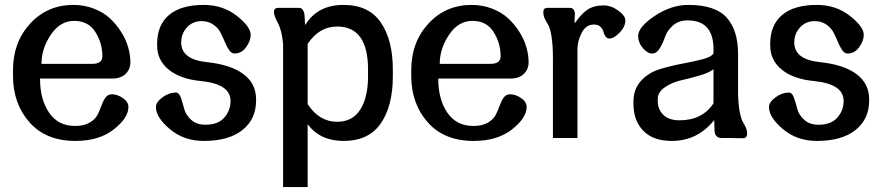

<svg xmlns="http://www.w3.org/2000/svg" viewBox="-20 -562 3609 782"><path d="M143 -242Q143 -157 180 -103Q217 -49 286 -49Q322 -49 345 -62.5Q368 -76 377.5 -95Q387 -114 393.5 -132.5Q400 -151 409.5 -164.5Q419 -178 436 -178Q458 -178 480.5 -162.5Q503 -147 503 -126Q503 -82 443.5 -35Q384 12 287 12Q167 12 100 -64Q33 -140 33 -253V-277Q33 -390 103 -466Q173 -542 279 -542Q323 -542 362 -527Q401 -512 427.5 -487.5Q454 -463 473.5 -432Q493 -401 502 -369.5Q511 -338 511 -308Q511 -280 491.5 -261Q472 -242 437 -242ZM149 -302H356Q397 -302 397 -333Q397 -386 368.5 -431.5Q340 -477 282 -477Q225 -477 187 -420.5Q149 -364 149 -302Z M919 -151Q919 -220 798 -232Q714 -240 667 -278.5Q620 -317 620 -376V-383Q620 -460 668.5 -501Q717 -542 810 -542Q888 -542 944.5 -497.5Q1001 -453 1001 -420Q1001 -396 982.5 -370Q964 -344 935 -344Q923 -344 913.5 -357.5Q904 -371 896 -390.5Q888 -410 878 -429.5Q868 -449 848 -462.5Q828 -476 801 -476Q765 -476 741.5 -450.5Q718 -425 718 -389Q718 -320 822 -309Q919 -299 971 -260.5Q1023 -222 1023 -158V-152Q1023 -77 967.5 -32.5Q912 12 810 12Q729 12 672 -36Q615 -84 615 -126Q615 -146 641.5 -165.5Q668 -185 697 -185Q709 -185 716.5 -164.5Q724 -144 730 -119.5Q736 -95 758 -74.5Q780 -54 817 -54Q868 -54 893.5 -83Q919 -112 919 -151Z M1379 -542Q1482 -542 1531 -470.5Q1580 -399 1580 -279V-251Q1580 -131 1531 -59.5Q1482 12 1379 12Q1284 12 1233 -56V200H1133V-383Q1128 -438 1112 -468Q1096 -498 1096 -511Q1096 -518 1097.5 -522.5Q1099 -527 1104.5 -528.5Q1110 -530 1111 -530Q1112 -530 1120 -530H1198Q1208 -530 1213.5 -521.5Q1219 -513 1220 -504Q1221 -495 1221.5 -480Q1222 -465 1223 -460Q1273 -542 1379 -542ZM1479 -251V-279Q1479 -454 1353 -454Q1280 -454 1233 -383V-138Q1280 -66 1353 -66Q1416 -66 1447.5 -116Q1479 -166 1479 -251Z M1765 -242Q1765 -157 1802 -103Q1839 -49 1908 -49Q1944 -49 1967 -62.5Q1990 -76 1999.5 -95Q2009 -114 2015.5 -132.5Q2022 -151 2031.5 -164.5Q2041 -178 2058 -178Q2080 -178 2102.5 -162.5Q2125 -147 2125 -126Q2125 -82 2065.5 -35Q2006 12 1909 12Q1789 12 1722 -64Q1655 -140 1655 -253V-277Q1655 -390 1725 -466Q1795 -542 1901 -542Q1945 -542 1984 -527Q2023 -512 2049.5 -487.5Q2076 -463 2095.5 -432Q2115 -401 2124 -369.5Q2133 -338 2133 -308Q2133 -280 2113.5 -261Q2094 -242 2059 -242ZM1771 -302H1978Q2019 -302 2019 -333Q2019 -386 1990.5 -431.5Q1962 -477 1904 -477Q1847 -477 1809 -420.5Q1771 -364 1771 -302Z M2439 -540Q2469 -540 2498 -519Q2527 -498 2527 -479Q2527 -453 2503.5 -429Q2480 -405 2462 -405Q2452 -405 2446 -414Q2440 -423 2437.5 -433.5Q2435 -444 2425.5 -453Q2416 -462 2399 -462Q2366 -462 2349 -428Q2332 -394 2332 -363V0H2232V-326Q2232 -380 2226 -415Q2220 -450 2212.5 -461.5Q2205 -473 2199 -485.5Q2193 -498 2193 -511Q2193 -518 2194.5 -522.5Q2196 -527 2201.5 -528.5Q2207 -530 2208 -530Q2209 -530 2217 -530H2301Q2314 -530 2318.5 -519Q2323 -508 2321 -494Q2319 -480 2321 -467Q2346 -504 2372 -522Q2398 -540 2439 -540Z M2986 -182Q2987 -136 2993 -106Q2999 -76 3005.5 -65.5Q3012 -55 3017.5 -43Q3023 -31 3023 -18Q3023 -8 3018 -3.5Q3013 1 3010 1Q3007 1 2998 1L2947 0H2919Q2905 0 2898 -8Q2891 -16 2890.5 -27.5Q2890 -39 2889.5 -51.5Q2889 -64 2889 -73Q2821 12 2716 12Q2640 12 2600 -29.5Q2560 -71 2560 -138V-148Q2560 -199 2590.5 -232.5Q2621 -266 2666.5 -280Q2712 -294 2758 -302.5Q2804 -311 2841 -320.5Q2878 -330 2886 -345V-362Q2886 -479 2780 -479Q2744 -479 2720.5 -458Q2697 -437 2688.5 -411.5Q2680 -386 2667 -365Q2654 -344 2636 -344Q2617 -344 2598 -366.5Q2579 -389 2579 -415Q2579 -452 2646.5 -497Q2714 -542 2783 -542Q2893 -542 2939.5 -490.5Q2986 -439 2986 -343ZM2886 -141V-280Q2871 -267 2831 -255Q2791 -243 2754.5 -235Q2718 -227 2688.5 -207Q2659 -187 2659 -158V-150Q2659 -117 2681.5 -94.5Q2704 -72 2748 -72Q2840 -72 2886 -141Z M3416 -151Q3416 -220 3295 -232Q3211 -240 3164 -278.5Q3117 -317 3117 -376V-383Q3117 -460 3165.5 -501Q3214 -542 3307 -542Q3385 -542 3441.5 -497.5Q3498 -453 3498 -420Q3498 -396 3479.5 -370Q3461 -344 3432 -344Q3420 -344 3410.5 -357.5Q3401 -371 3393 -390.5Q3385 -410 3375 -429.5Q3365 -449 3345 -462.5Q3325 -476 3298 -476Q3262 -476 3238.5 -450.5Q3215 -425 3215 -389Q3215 -320 3319 -309Q3416 -299 3468 -260.5Q3520 -222 3520 -158V-152Q3520 -77 3464.5 -32.5Q3409 12 3307 12Q3226 12 3169 -36Q3112 -84 3112 -126Q3112 -146 3138.5 -165.5Q3165 -185 3194 -185Q3206 -185 3213.5 -164.5Q3221 -144 3227 -119.5Q3233 -95 3255 -74.5Q3277 -54 3314 -54Q3365 -54 3390.5 -83Q3416 -112 3416 -151Z"/></svg>

Font: Coupeur_Texte
Style: Regular
Weight: 400
Designer: Léa Rolland
Version: Version 1.000;PS 001.000;hotconv 1.0.88;makeotf.lib2.5.64775